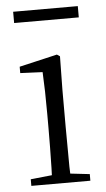

<svg xmlns="http://www.w3.org/2000/svg" viewBox="-52 -747 432 781"><g transform="rotate(-5 164.0 -356.0)"><path d="M44 0V-27L131 -36Q132 -49 132 -65Q133 -106 133.5 -150Q134 -194 134 -227V-285Q134 -335 133 -377.5Q132 -420 130 -457L39 -461V-487L194 -523L206 -515L204 -378V-227Q204 -194 204.5 -150Q205 -106 205 -65Q205 -49 206 -36L285 -27V0ZM32 -666V-712H296V-666Z"/></g></svg>

Font: Early Summer Mincho Light
Style: Regular
Weight: 300
Designer: GuiWonder
Version: Version 1.002